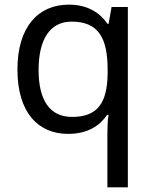

<svg xmlns="http://www.w3.org/2000/svg" viewBox="-20 -566 655 826"><path d="M442 11V240H530V-536H460L447 -463H443C411 -509 360 -546 276 -546C145 -546 55 -451 55 -267C55 -83 143 10 273 10C358 10 410 -26 441 -72H447C443 -49 442 -13 442 11ZM290 -63C192 -63 146 -138 146 -265C146 -392 192 -473 288 -473C404 -473 443 -402 443 -266V-248C441 -123 400 -63 290 -63Z"/></svg>

Font: Noto Sans Tifinagh Agraw Imazighen
Style: Regular
Weight: 400
Designer: JamraPatel
Foundry: JamraPatel LLC
Version: Version 2.006